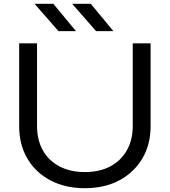

<svg xmlns="http://www.w3.org/2000/svg" viewBox="-20 -978 893 1011"><path d="M175 -315Q175 -241 205.5 -186.5Q236 -132 293 -102Q350 -72 427 -72Q505 -72 561 -102Q617 -132 648 -186.5Q679 -241 679 -315V-750H773V-313Q773 -216 729 -142.5Q685 -69 607.5 -28Q530 13 427 13Q324 13 246 -28Q168 -69 124.5 -142.5Q81 -216 81 -313V-750H175ZM458 -958 577 -814H486L360 -958ZM261 -958 380 -814H288L162 -958Z"/></svg>

Font: Unbounded Light
Style: Regular
Weight: 300
Designer: Luke Prowse, Jean-Baptiste Morizot, Fátima Lázaro, Florian Runge
Foundry: NaN
Version: Version 1.700